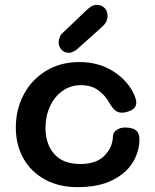

<svg xmlns="http://www.w3.org/2000/svg" viewBox="-20 -769 635 789"><path d="M45 -245Q45 -319 77.5 -380.5Q110 -442 169.5 -478Q229 -514 306 -514Q388 -514 448.5 -474Q509 -434 534 -374Q540 -359 540 -347Q540 -319 501 -309Q491 -306 481 -306Q464 -306 453 -315.5Q442 -325 430 -345Q413 -377 384 -398Q355 -419 313 -419Q270 -419 237 -395.5Q204 -372 185.5 -332Q167 -292 167 -244Q167 -176 203.5 -135.5Q240 -95 310 -95Q376 -95 409.5 -129.5Q443 -164 444 -208Q444 -223 458 -234Q472 -245 495 -245Q523 -245 538 -234Q553 -223 553 -196Q553 -148 526.5 -103Q500 -58 443 -29Q386 0 298 0Q222 0 164.5 -31.5Q107 -63 76 -118.5Q45 -174 45 -245ZM221 -595Q221 -605 225.5 -616.5Q230 -628 239 -635L328 -720Q343 -735 354 -742Q365 -749 377 -749Q397 -749 409.5 -736.5Q422 -724 422 -704Q422 -679 401 -660L305 -574Q282 -552 263 -552Q245 -552 233 -564.5Q221 -577 221 -595Z"/></svg>

Font: Mali SemiBold
Style: Regular
Weight: 600
Designer: Kitiyaporn Chalermlarp | Katatrad Aksorn Co.,Ltd.
Foundry: Cadson Demak Co.,Ltd.
Version: Version 1.000; ttfautohint (v1.6)